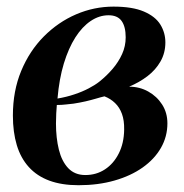

<svg xmlns="http://www.w3.org/2000/svg" viewBox="-20 -536 541 566"><path d="M211.5 10Q162 10 125.5 -3.5Q89 -17 65 -43.5Q41 -70 29.5 -108.2Q18 -146.5 18 -195.5Q18 -268 42.5 -327Q67 -386 109.2 -428.5Q151.5 -471 204.5 -493.8Q257.5 -516.5 314.5 -516.5Q370.5 -516.5 404.2 -502Q438 -487.5 452.8 -463.5Q467.5 -439.5 467.5 -411Q467.5 -380 453.2 -355Q439 -330 414.8 -311.5Q390.5 -293 360.5 -280.5Q391.5 -280.5 417 -266.2Q442.5 -252 458 -227.8Q473.5 -203.5 473.5 -172.5Q473.5 -133.5 454.5 -100.2Q435.5 -67 400.5 -42.2Q365.5 -17.5 317.5 -3.8Q269.5 10 211.5 10ZM231.5 -20Q264 -20 289.5 -36.8Q315 -53.5 330.2 -83.8Q345.5 -114 346 -154Q346.5 -181 339.5 -200.2Q332.5 -219.5 319.2 -232.2Q306 -245 288 -252Q277 -249.5 262.8 -245.2Q248.5 -241 232.2 -237.2Q216 -233.5 197 -230.5Q186 -229.5 174 -228Q162 -226.5 147.5 -226.5Q146.5 -215 145.8 -201.8Q145 -188.5 145 -172Q145 -129.5 153.5 -95Q162 -60.5 181.2 -40.2Q200.5 -20 231.5 -20ZM149.5 -245.5Q176 -250 199.2 -257.8Q222.5 -265.5 241.5 -275.5Q260.5 -285.5 272.5 -295Q294.5 -312.5 312 -333Q329.5 -353.5 340 -376.8Q350.5 -400 350.5 -426Q350.5 -457.5 338.5 -474.2Q326.5 -491 300 -491Q272.5 -491 247.5 -474.2Q222.5 -457.5 202.2 -425.8Q182 -394 168.2 -348.8Q154.5 -303.5 149.5 -245.5Z"/></svg>

Font: Merriweather 144pt SemiBold
Style: Italic
Weight: 600
Italic angle: -7.8°
Version: Version 2.101